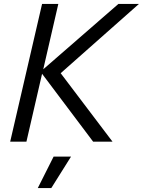

<svg xmlns="http://www.w3.org/2000/svg" viewBox="-20 -724 730 981"><path d="M585 -704H690L290 -350L555 0H456L195 -347L115 0H32L195 -704H278L201 -370ZM242 237H173L254 76H343Z"/></svg>

Font: CBA Beacon Sans
Style: Italic
Weight: 400
Italic angle: -13°
Designer: Wei Huang
Foundry: Wei Huang
Version: Version 1.002